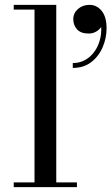

<svg xmlns="http://www.w3.org/2000/svg" viewBox="-20 -770 458 790"><path d="M211.5 -750V-19.5H296.5V0H36.5V-19.5H122V-730.5H36.5V-750ZM279.5 -490.5V-510.5Q308.5 -510.5 331.8 -524Q355 -537.5 370.8 -560.8Q386.5 -584 393 -614Q399.5 -644 394.5 -677H401Q402.5 -668.5 395.5 -658Q388.5 -647.5 375.2 -639.8Q362 -632 344.5 -632Q312.5 -632 297 -649.2Q281.5 -666.5 281.5 -691Q281.5 -716 300.8 -733Q320 -750 348.5 -750Q378 -750 398.2 -725.5Q418.5 -701 418.5 -653.5Q418.5 -613.5 402.5 -576Q386.5 -538.5 355.5 -514.5Q324.5 -490.5 279.5 -490.5Z"/></svg>

Font: Bodoni Moda 11pt
Style: Regular
Weight: 400
Version: Version 2.004